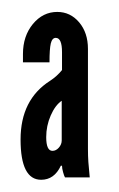

<svg xmlns="http://www.w3.org/2000/svg" viewBox="-20 -571 200 322"><path d="M49 -269.5Q14.5 -269.5 14.5 -337Q14.5 -404 64 -435.5Q75.5 -443 84 -453.5V-483.5Q84 -507.5 73.5 -507.5Q67.5 -507.5 65.2 -498.2Q63 -489 63 -466.5H18.5V-480.5Q18.5 -510.5 35.2 -530.8Q52 -551 76 -551Q98 -551 112.8 -533.5Q127.5 -516 127.5 -489V-321Q127.5 -309.5 128.2 -299.2Q129 -289 130.5 -273.5H89Q87.5 -276 85.8 -282.2Q84 -288.5 84 -293H82Q71 -269.5 49 -269.5ZM68 -318Q74 -318 78.8 -323.5Q83.5 -329 83.5 -335.5V-402Q72.5 -394.5 65 -377.2Q57.5 -360 57.5 -341Q57.5 -318 68 -318Z"/></svg>

Font: League Gothic SemiCondensed
Style: Regular
Weight: 400
Width: 4
Designer: The League of Moveable Type
Version: Version 2.001